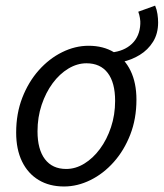

<svg xmlns="http://www.w3.org/2000/svg" viewBox="-20 -664 593 696"><path d="M422.4 -439.4 382.5 -473.6Q430 -478.3 458.4 -505.4Q486.7 -532.6 488.6 -577.2Q489.3 -586.2 487.2 -598.7Q485.2 -611.2 481.2 -621.5L542.3 -643.6Q548.4 -629.4 550.8 -613Q553.2 -596.6 553.2 -582.7Q553.2 -542.1 534.8 -512.6Q516.4 -483.1 486.6 -464.9Q456.8 -446.6 422.4 -439.4ZM212.1 12Q159 12 120.1 -11.5Q81.1 -34.9 59.8 -78.8Q38.6 -122.6 38.6 -183.4Q38.6 -252.6 60.9 -309.9Q83.2 -367.3 120.7 -409.4Q158.3 -451.6 205.3 -474.8Q252.3 -498.1 301.2 -498.1Q354.2 -498.1 393.2 -474.6Q432.2 -451.2 453.4 -407.3Q474.6 -363.5 474.6 -302.7Q474.6 -233.5 452.3 -176.2Q430 -118.8 392.5 -76.7Q355 -34.5 308 -11.3Q260.9 12 212.1 12ZM220 -51.5Q254 -51.5 285.6 -70.9Q317.3 -90.3 342.3 -124.1Q367.4 -158 382.3 -202.7Q397.3 -247.5 397.3 -298.2Q397.3 -364.6 370.5 -399.6Q343.8 -434.6 293.3 -434.6Q259.9 -434.6 227.9 -415.4Q196 -396.2 170.9 -362.3Q145.9 -328.5 130.9 -283.7Q116 -239 116 -187.9Q116 -122.4 142.9 -87Q169.9 -51.5 220 -51.5Z"/></svg>

Font: Source Sans 3 VF
Style: Italic
Weight: 200
Italic angle: -11°
Designer: Paul D. Hunt
Foundry: Adobe Systems Incorporated
Version: Version 3.042;hotconv 1.0.118;makeotfexe 2.5.65603